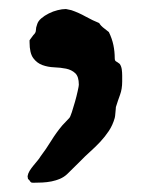

<svg xmlns="http://www.w3.org/2000/svg" viewBox="-20 -750 312 415"><path d="M39.6 -369.1Q40.5 -375 43.9 -380.6Q47.4 -386.2 51.8 -391.6Q56.2 -397 60.5 -402.1Q64.9 -407.2 67.4 -411.6Q79.6 -427.7 90.6 -445.6Q101.6 -463.4 114.7 -479L129.9 -495.1Q131.8 -497.1 135.3 -507.6Q138.7 -518.1 142.1 -530Q145.5 -542 147.9 -553Q150.4 -564 150.4 -566.9Q150.4 -584.5 142.6 -591.8Q134.8 -599.1 122.8 -601.6Q110.8 -604 97.2 -604.5Q83.5 -605 71.5 -609.4Q59.6 -613.8 51.8 -624.5Q43.9 -635.3 43.9 -658.7V-663.1L52.2 -674.3Q57.6 -679.2 57.6 -684.8Q57.6 -690.4 60.1 -696.8Q62 -704.1 69.1 -710.2Q76.2 -716.3 85.4 -720.9Q94.7 -725.6 104.5 -728Q114.3 -730.5 122.6 -730.5L134.3 -728Q149.9 -722.7 165.3 -714.1Q180.7 -705.6 194.3 -700.2Q198.2 -693.8 204.8 -689Q211.4 -684.1 215.3 -680.7Q222.2 -666.5 225.1 -652.6Q228 -638.7 228 -624Q228 -618.7 231 -617.2Q233.9 -615.7 238.8 -611.8Q242.2 -606.9 243.2 -600.1Q244.1 -593.3 244.1 -586.4V-573.7Q244.1 -557.6 239.5 -545.2Q234.9 -532.7 230.5 -518.6Q230.5 -517.6 230.2 -514.2Q230 -510.7 229.5 -506.8Q229 -502.9 228.8 -499.5Q228.5 -496.1 228 -495.1Q223.6 -479.5 215.3 -467Q207 -454.6 196.8 -443.6Q186.5 -432.6 175.3 -422.6Q164.1 -412.6 153.8 -401.9L125 -373.5Q118.2 -367.2 109.6 -363.5Q101.1 -359.9 91.3 -357.9Q81.5 -356 71.5 -355.5Q61.5 -355 52.2 -355Q48.8 -355 47.4 -355.7Q45.9 -356.4 43.9 -359.9L40.5 -363.3Z"/></svg>

Font: IM FELL English SC
Style: Regular
Weight: 400
Designer: Igino Marini
Foundry: Igino Marini
Version: 3.00